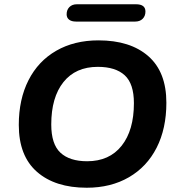

<svg xmlns="http://www.w3.org/2000/svg" viewBox="-20 -869 832 899"><path d="M68 -284Q68 -404 113.5 -493.5Q159 -583 243.5 -631.5Q328 -680 441 -680Q590 -680 674.5 -606Q759 -532 759 -388Q759 -267 713.5 -177.5Q668 -88 583.5 -39Q499 10 386 10Q238 10 153 -64.5Q68 -139 68 -284ZM607 -386Q607 -477 564 -516.5Q521 -556 438 -556Q334 -556 277 -484.5Q220 -413 220 -286Q220 -194 263 -154Q306 -114 388 -114Q492 -114 549.5 -186.5Q607 -259 607 -386ZM292 -802Q292 -823 305 -836Q318 -849 340 -849H617Q661 -849 661 -815Q661 -794 648 -781Q635 -768 613 -768H336Q315 -768 303.5 -777Q292 -786 292 -802Z"/></svg>

Font: SN Pro Bold
Style: Bold Italic
Weight: 700
Italic angle: -9°
Designer: Tobias Whetton
Foundry: Supernotes
Version: Version 1.003